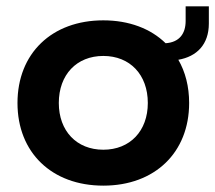

<svg xmlns="http://www.w3.org/2000/svg" viewBox="-20 -574 677 604"><path d="M305 -510C143 -510 35 -406 35 -250C35 -94 143 10 305 10C467 10 575 -94 575 -250C575 -302 563 -348 541 -386C599 -396 637 -434 637 -500V-554H564V-508C564 -469 545 -441 501 -438C454 -484 386 -510 305 -510ZM305 -103C221 -103 165 -162 165 -250C165 -339 221 -398 305 -398C389 -398 445 -339 445 -250C445 -162 389 -103 305 -103Z"/></svg>

Font: Gully SemiBold
Style: Regular
Weight: 600
Designer: jaikishan Patel
Foundry: MagicType
Version: Version 1.000;Glyphs 3.2 (3242)